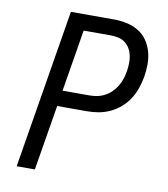

<svg xmlns="http://www.w3.org/2000/svg" viewBox="-82 -805 765 874"><g transform="rotate(10 300.0 -367.5)"><path d="M54 0 175 -735H373Q403 -735 432 -729Q461 -723 486 -708.5Q511 -694 527.5 -670.5Q544 -647 552 -619.5Q560 -592 560 -561.5Q560 -531 555 -501Q550 -474 541 -447.5Q532 -421 516.5 -397Q501 -373 479 -354Q457 -335 431 -323Q405 -311 378 -306.5Q351 -302 325 -302H188L138 0ZM200 -375H325Q342 -375 360 -378.5Q378 -382 395 -391Q412 -400 425.5 -413.5Q439 -427 449 -443.5Q459 -460 464.5 -477.5Q470 -495 473 -513Q476 -531 476.5 -549.5Q477 -568 473.5 -585Q470 -602 461.5 -617Q453 -632 439.5 -642.5Q426 -653 408.5 -657Q391 -661 373 -661H247Z"/></g></svg>

Font: Iosevka Extended
Style: Italic
Weight: 400
Width: 7
Italic angle: -9°
Monospace: yes
Designer: Belleve Invis
Foundry: Belleve Invis
Version: Version 32.5.0; ttfautohint (v1.8.4)